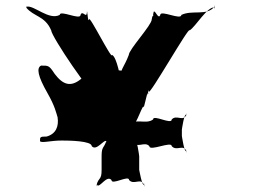

<svg xmlns="http://www.w3.org/2000/svg" viewBox="-20 -696 950 720"><path d="M212 -169C238 -169 324 -168 324 -148C342 -127 371 -177 380 -166C380 -145 379 -188 379 -168C369 -138 361 -148 361 -110V-59C361 -20 351 -33 342 -3C342 18 344 -22 344 -2C354 10 380 -41 398 -21C398 0 464 -41 464 -21C482 0 510 -32 520 -2C520 19 522 -23 522 -3C513 8 502 -61 502 -59V-110C502 -110 494 -180 484 -168C484 -147 482 -186 482 -166C491 -136 522 -168 540 -148C540 -127 624 -168 624 -148C642 -127 669 -158 679 -128C679 -107 680 -150 680 -130C671 -119 662 -188 662 -186V-210C662 -210 671 -277 680 -265C680 -244 679 -287 679 -267C669 -237 642 -268 624 -248C624 -227 554 -268 554 -248C526 -227 484 -257 468 -224C468 -203 470 -242 470 -222C487 -214 509 -291 518 -297C518 -276 534 -364 534 -344C534 -323 536 -370 536 -350C536 -329 534 -368 534 -348C535 -326 537 -373 538 -353C538 -332 691 -602 691 -582C714 -596 758 -674 786 -668C786 -647 784 -691 784 -671C756 -635 701 -660 660 -640C660 -619 581 -660 581 -640C574 -619 559 -666 557 -649C557 -628 554 -668 554 -648C556 -624 553 -649 549 -623C549 -602 463 -510 463 -490C445 -442 430 -438 430 -394C430 -373 433 -414 433 -394C433 -397 418 -484 400 -490C400 -469 314 -643 314 -623C310 -608 306 -665 308 -648C308 -627 306 -669 306 -649C304 -625 289 -660 282 -640C282 -619 204 -660 204 -640C163 -619 108 -677 80 -671C80 -650 78 -688 78 -668C106 -633 149 -637 172 -582C172 -561 325 -332 348 -332C372 -331 375 -326 376 -348C376 -368 376 -371 402 -371C428 -371 430 -366 430 -382C430 -398 444 -352 418 -352C401 -326 424 -289 446 -293C451 -309 454 -314 486 -361C501 -421 459 -433 404 -433C376 -433 305 -432 284 -400C245 -368 216 -378 185 -419C164 -451 162 -450 134 -450C116 -441 122 -410 158 -347C186 -298 191 -272 196 -256C201 -222 190 -194 155 -184C129 -184 130 -182 130 -166C140 -159 168 -169 212 -169Z"/></svg>

Font: Hussar Przerywany
Style: Regular
Weight: 400
Foundry: Cannot Into Space Fonts
Version: Version 0.982